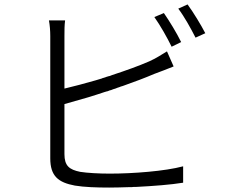

<svg xmlns="http://www.w3.org/2000/svg" viewBox="-20 -834 1040 867"><path d="M907 -684C888 -721 854 -777 827 -814L785 -795C813 -758 841 -707 863 -664L907 -684ZM798 -644C778 -685 745 -739 720 -775L677 -757C704 -719 735 -664 755 -623L798 -644ZM807 -9V-83C725 -61 581 -50 475 -50C425 -50 374 -53 342 -58C293 -68 271 -85 271 -138V-364C303 -373 339 -383 376 -394L386 -397C407 -404 429 -410 451 -418L461 -421C462 -421 464 -422 466 -422L476 -426C477 -426 479 -427 481 -427L491 -431L501 -434L511 -438C516 -439 520 -441 525 -443L535 -446C586 -464 634 -482 676 -500C706 -511 737 -523 764 -534L734 -602C708 -586 683 -570 654 -557C606 -536 547 -515 486 -495L476 -491C474 -491 472 -490 471 -490L461 -487C459 -486 457 -486 456 -485L446 -482C444 -482 442 -481 441 -480L431 -477C427 -476 424 -475 421 -474L411 -471C362 -457 314 -444 271 -434V-671C271 -698 271 -720 274 -742H201C205 -720 207 -695 207 -671V-119C207 -39 243 -10 318 4C360 11 415 13 473 13C501 13 532 12 564 11H575C578 11 582 10 585 10H596C674 6 752 0 807 -9Z"/></svg>

Font: Glow Sans SC Normal
Style: Regular
Weight: 400
Designer: Ryoko NISHIZUKA (kana, bopomofo & ideographs); Paul D. Hunt (Latin, Greek & Cyrillic); Sandoll Communications, Soo-young
Version: Version 0.93